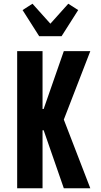

<svg xmlns="http://www.w3.org/2000/svg" viewBox="-20 -1009 540 1029"><path d="M72 0V-735H208V-425H214L322 -735H464L322 -368L464 0H322L214 -311H208V0ZM190 -815 101 -955 154 -989 250 -882 346 -989 399 -955 310 -815Z"/></svg>

Font: Iosevka SS18 Heavy
Style: Regular
Weight: 900
Monospace: yes
Designer: Belleve Invis
Foundry: Belleve Invis
Version: Version 25.1.1; ttfautohint (v1.8.4)